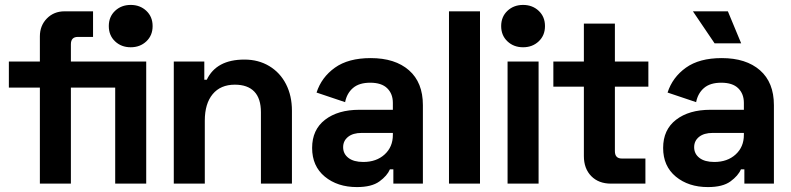

<svg xmlns="http://www.w3.org/2000/svg" viewBox="-20 -746 3214 780"><path d="M142 -496V-598Q142 -642 170.5 -671Q199 -700 242 -700H358V-596H296Q268 -596 268 -566V-496H574V-390H268V0H142V-390H16V-496ZM448 0V-496H574V0ZM422 -640Q422 -678 447.5 -702Q473 -726 511 -726Q549 -726 574.5 -702Q600 -678 600 -640Q600 -602 574.5 -578Q549 -554 511 -554Q473 -554 447.5 -578Q422 -602 422 -640Z M810 -496V-422H820Q859 -504 973 -504Q1030 -504 1074 -477.5Q1118 -451 1142 -404Q1166 -357 1166 -296V0H1040V-290Q1040 -346 1013 -374Q986 -402 934 -402Q876 -402 844 -363.5Q812 -325 812 -256V0H686V-496Z M1266 -370Q1286 -432 1340.5 -471Q1395 -510 1486 -510Q1585 -510 1641.5 -460.5Q1698 -411 1698 -319V0H1578V-58H1564Q1553 -32 1521.5 -9Q1490 14 1430 14Q1351 14 1299.5 -28.5Q1248 -71 1248 -145Q1248 -219 1300.5 -259.5Q1353 -300 1440 -300H1576V-328Q1576 -365 1553 -387.5Q1530 -410 1484 -410Q1439 -410 1414 -388.5Q1389 -367 1382 -331ZM1374 -148Q1374 -121 1395.5 -104.5Q1417 -88 1456 -88Q1509 -88 1542.5 -118.5Q1576 -149 1576 -198V-206H1449Q1414 -206 1394 -190Q1374 -174 1374 -148Z M1930 0H1804V-700H1930Z M2168 0H2042V-496H2168ZM2016 -640Q2016 -678 2041.5 -702Q2067 -726 2105 -726Q2143 -726 2168.5 -702Q2194 -678 2194 -640Q2194 -602 2168.5 -578Q2143 -554 2105 -554Q2067 -554 2041.5 -578Q2016 -602 2016 -640Z M2228 -496H2352V-650H2478V-496H2614V-394H2478V-132Q2478 -102 2506 -102H2602V0H2462Q2412 0 2382 -30.5Q2352 -61 2352 -112V-394H2228Z M2692 -370Q2712 -432 2766.5 -471Q2821 -510 2912 -510Q3011 -510 3067.5 -460.5Q3124 -411 3124 -319V0H3004V-58H2990Q2979 -32 2947.5 -9Q2916 14 2856 14Q2777 14 2725.5 -28.5Q2674 -71 2674 -145Q2674 -219 2726.5 -259.5Q2779 -300 2866 -300H3002V-328Q3002 -365 2979 -387.5Q2956 -410 2910 -410Q2865 -410 2840 -388.5Q2815 -367 2808 -331ZM2800 -148Q2800 -121 2821.5 -104.5Q2843 -88 2882 -88Q2935 -88 2968.5 -118.5Q3002 -149 3002 -198V-206H2875Q2840 -206 2820 -190Q2800 -174 2800 -148ZM2991 -570H2883L2795 -700H2937Z"/></svg>

Font: Space Grotesk Variable
Style: Regular
Weight: 400
Designer: Florian Karsten (Space Grotesk), Colophon Foundry (Space Mono)
Foundry: Florian Karsten
Version: Version 1.106